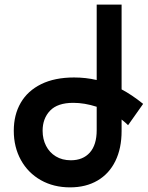

<svg xmlns="http://www.w3.org/2000/svg" viewBox="-20 -791 640 829"><path d="M505 -771V-405Q549 -382 598 -342.5L533 -250.5Q522.5 -261 505 -275V-225Q505 -150.5 478.2 -95.8Q451.5 -41 401.2 -11.5Q351 18 282.5 18Q211.5 18 156.2 -13.2Q101 -44.5 70.2 -100.2Q39.5 -156 39.5 -226.5Q39.5 -295.5 69.5 -347.2Q99.5 -399 158 -427.8Q216.5 -456.5 300 -456.5Q350.5 -456.5 397.5 -445.5V-771ZM286 -99Q338 -99 367.8 -132.2Q397.5 -165.5 397.5 -229V-330Q345 -347 296.5 -347Q228.5 -347 196.2 -313.2Q164 -279.5 164 -226.5Q164 -190.5 178.8 -161.5Q193.5 -132.5 221 -115.8Q248.5 -99 286 -99Z"/></svg>

Font: JuliaMono
Style: Bold
Weight: 700
Monospace: yes
Designer: cormullion
Foundry: corm
Version: Version 0.055; ttfautohint (v1.8.4)